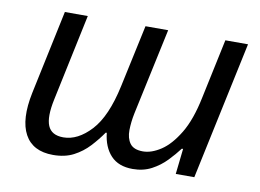

<svg xmlns="http://www.w3.org/2000/svg" viewBox="-64 -630 994 734"><g transform="rotate(10 433.0 -263.0)"><path d="M182 10Q103 10 72 -47Q41 -104 63 -210L132 -536H221L150 -200Q135 -130 149 -96.5Q163 -63 209 -63Q265 -63 316 -118Q367 -173 393 -294L445 -536H533L461 -200Q454 -166 453.5 -134.5Q453 -103 467.5 -83Q482 -63 518 -63Q551 -63 587.5 -87Q624 -111 656 -164Q688 -217 706 -305L755 -536H843L729 0H657L668 -99H663Q645 -75 620.5 -49.5Q596 -24 564 -7Q532 10 491 10Q436 10 406 -22Q376 -54 370 -109H366Q346 -80 320.5 -52.5Q295 -25 261.5 -7.5Q228 10 182 10Z"/></g></svg>

Font: Noto Sans
Style: Italic
Weight: 400
Italic angle: -12°
Designer: Monotype Design Team
Foundry: Monotype Imaging Inc.
Version: Version 2.013; ttfautohint (v1.8.4.7-5d5b)